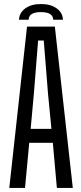

<svg xmlns="http://www.w3.org/2000/svg" viewBox="-20 -932 401 952"><path d="M26 0 114 -800H252L341 0H262L242 -224H125L104 0ZM132 -293H235L218 -468L197 -731H169L148 -468ZM74 -834Q76 -869 105.5 -890.5Q135 -912 183 -912Q231 -912 261 -890.5Q291 -869 292 -834H244Q243 -872 183 -872Q123 -872 122 -834Z"/></svg>

Font: Big Shoulders Display Medium
Style: Regular
Weight: 500
Designer: Patric King
Foundry: XO Type Co
Version: Version 1.000; ttfautohint (v1.8.2)